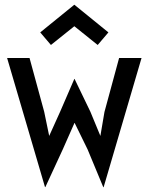

<svg xmlns="http://www.w3.org/2000/svg" viewBox="-20 -762 624 806"><path d="M168.9 23.4 9.8 -518.6H104L165.5 -293L186.5 -191.4L232.4 -293L292 -430.7H293L359.4 -293L401.4 -191.4L418.5 -292L480 -518.6H574.2L415 23.9H413.6L347.7 -134.8L293.5 -245.6H292.5L243.7 -135.3L170.4 23.4ZM193.8 -573.2 148.9 -626 292 -742.2 435.1 -626 390.1 -573.2 292 -651.9Z"/></svg>

Font: Voltaire
Style: Regular
Weight: 400
Designer: Yvonne Schüttler, Eben Sorkin, Emma Marichal
Foundry: Sorkin Type Co.
Version: Version 1.010; ttfautohint (v1.8.4.7-5d5b)